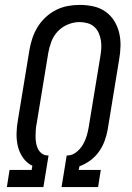

<svg xmlns="http://www.w3.org/2000/svg" viewBox="-20 -763 540 783"><path d="M8 0 19 -70H109L112 -87Q89 -98 74 -119.5Q59 -141 53 -166Q47 -191 47.5 -218.5Q48 -246 53 -273L100 -559Q104 -583 112 -607Q120 -631 133.5 -653Q147 -675 166.5 -693Q186 -711 209 -722.5Q232 -734 256.5 -738.5Q281 -743 305 -743Q334 -743 361 -737Q388 -731 409.5 -716Q431 -701 445 -679Q459 -657 465.5 -631Q472 -605 471.5 -577Q471 -549 466 -521L419 -234Q415 -211 406.5 -188Q398 -165 383.5 -144.5Q369 -124 348 -108.5Q327 -93 304 -85L301 -70H391L380 0H231L252 -129H257Q276 -130 292 -143Q308 -156 318 -173Q328 -190 333.5 -208.5Q339 -227 342 -246L389 -532Q392 -549 393 -565.5Q394 -582 391.5 -598Q389 -614 382.5 -628.5Q376 -643 364.5 -653.5Q353 -664 337 -668.5Q321 -673 304 -673Q281 -673 257.5 -663.5Q234 -654 216.5 -636Q199 -618 190 -594.5Q181 -571 177 -548L130 -262Q127 -248 126 -234.5Q125 -221 125 -207.5Q125 -194 127 -181Q129 -168 134.5 -156.5Q140 -145 150.5 -137Q161 -129 175 -129H178L157 0Z"/></svg>

Font: Iosevka SS04
Style: Italic
Weight: 400
Italic angle: -9°
Monospace: yes
Designer: Belleve Invis
Foundry: Belleve Invis
Version: Version 19.0.0; ttfautohint (v1.8.4)